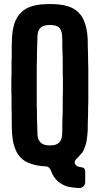

<svg xmlns="http://www.w3.org/2000/svg" viewBox="-20 -829 504 967"><path d="M378.9 118.2C387.7 118.2 394.5 115.2 400.4 109.4C406.2 103.5 409.2 96.7 409.2 87.9V33.2C409.2 28.3 407.2 23.4 404.3 19.5C400.4 15.6 395.5 13.7 390.6 13.7C386.7 12.7 382.8 12.7 379.9 11.7C377 10.7 373 9.8 370.1 8.8C369.1 7.8 367.2 5.9 365.2 4.9L360.4 0C357.4 -3.9 355.5 -8.8 356.4 -13.7C357.4 -18.6 359.4 -23.4 363.3 -27.3C370.1 -33.2 377 -41 384.8 -49.8C393.6 -58.6 399.4 -66.4 402.3 -75.2C408.2 -87.9 413.1 -102.5 416 -119.1C418.9 -135.7 420.9 -153.3 421.9 -173.8C421.9 -192.4 421.9 -210.9 422.9 -229.5C423.8 -248 423.8 -266.6 423.8 -285.2C424.8 -303.7 424.8 -323.2 424.8 -341.8V-399.4V-457C424.8 -476.6 424.8 -496.1 423.8 -514.6C423.8 -533.2 423.8 -552.7 422.9 -571.3C421.9 -589.8 421.9 -608.4 421.9 -627C420.9 -659.2 416 -687.5 408.2 -710.9C400.4 -734.4 389.6 -752.9 375 -766.6C360.4 -781.2 341.8 -792 317.4 -798.8C293 -805.7 264.6 -808.6 231.4 -808.6C197.3 -808.6 168.9 -805.7 144.5 -798.8C120.1 -792 101.6 -781.2 86.9 -766.6C72.3 -752.9 60.5 -734.4 52.7 -710.9C44.9 -687.5 41 -659.2 40 -627C39.1 -608.4 39.1 -589.8 39.1 -571.3C39.1 -552.7 39.1 -534.2 38.1 -514.6V-458C37.1 -438.5 37.1 -418.9 37.1 -400.4C37.1 -380.9 37.1 -361.3 38.1 -342.8V-285.2C39.1 -266.6 39.1 -248 39.1 -229.5C39.1 -210.9 39.1 -192.4 40 -173.8C41 -141.6 44.9 -113.3 52.7 -89.8C60.5 -66.4 71.3 -47.9 85.9 -33.2C98.6 -20.5 116.2 -10.7 136.7 -3.9C157.2 2.9 180.7 7.8 209 8.8C215.8 8.8 220.7 10.7 225.6 14.6C230.5 18.6 233.4 23.4 236.3 29.3C241.2 44.9 249 58.6 257.8 69.3C266.6 81.1 276.4 89.8 289.1 96.7C299.8 103.5 313.5 109.4 328.1 112.3C343.8 115.2 360.4 117.2 378.9 118.2ZM277.3 -110.4C272.5 -105.5 265.6 -102.5 257.8 -99.6C250 -97.7 241.2 -96.7 231.4 -96.7C220.7 -96.7 211.9 -97.7 205.1 -99.6C197.3 -102.5 190.4 -105.5 185.5 -110.4C180.7 -115.2 176.8 -120.1 173.8 -127C170.9 -133.8 169.9 -141.6 168.9 -150.4C168 -168.9 168 -188.5 167 -209C166 -229.5 166 -250 166 -270.5C165 -292 165 -313.5 165 -335V-400.4V-465.8C165 -488.3 165 -509.8 166 -530.3C166 -551.8 166 -572.3 167 -591.8C168 -612.3 168 -631.8 168.9 -650.4C169.9 -659.2 170.9 -667 173.8 -673.8C176.8 -680.7 180.7 -685.5 185.5 -690.4C190.4 -695.3 197.3 -698.2 205.1 -700.2C211.9 -702.1 220.7 -703.1 231.4 -703.1C241.2 -703.1 250 -702.1 257.8 -700.2C265.6 -698.2 272.5 -695.3 277.3 -690.4C282.2 -685.5 285.2 -680.7 288.1 -673.8C291 -667 292 -659.2 293 -650.4C293.9 -631.8 293.9 -612.3 293.9 -591.8C294.9 -572.3 294.9 -551.8 295.9 -530.3V-465.8C296.9 -444.3 296.9 -422.9 296.9 -400.4C296.9 -377.9 296.9 -356.4 295.9 -335V-270.5C294.9 -250 294.9 -229.5 293.9 -209C293.9 -188.5 293.9 -168.9 293 -150.4C292 -141.6 291 -133.8 288.1 -127C285.2 -120.1 282.2 -115.2 277.3 -110.4Z"/></svg>

Font: Yellow Ladder Regular
Style: Regular
Weight: 400
Designer: Zima Creative
Version: Version 2.002